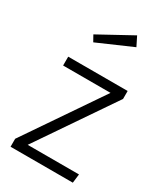

<svg xmlns="http://www.w3.org/2000/svg" viewBox="-195 -861 807 940"><g transform="rotate(30 208.5 -391.0)"><path d="M388 -478 96 -50H386L380 0H28V-45L320 -473H52V-523H388ZM318 -730 123 -645 104 -679 292 -782Z"/></g></svg>

Font: Statis Sans Light
Style: Regular
Weight: 300
Designer: bBox Type GmbH
Foundry: bBox Type GmbH
Version: Version 1.000